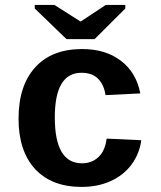

<svg xmlns="http://www.w3.org/2000/svg" viewBox="-20 -733 640 763"><path d="M304.7 9.8Q184.6 9.8 119.1 -61.8Q53.7 -133.3 53.7 -261.2Q53.7 -392.1 119.6 -465.1Q185.5 -538.1 306.6 -538.1Q399.9 -538.1 460.9 -491.2Q522 -444.3 537.6 -361.8L399.4 -355Q393.6 -395.5 370.1 -419.7Q346.7 -443.8 303.7 -443.8Q197.8 -443.8 197.8 -266.6Q197.8 -84 305.7 -84Q344.7 -84 371.1 -108.6Q397.5 -133.3 403.8 -182.1L541.5 -175.8Q534.2 -121.6 502.7 -79.1Q471.2 -36.6 419.9 -13.4Q368.7 9.8 304.7 9.8ZM356 -577.6H244.1L118.2 -699.2V-713.4H196.3L299.3 -647.9H301.3L400.4 -713.4H478V-699.2Z"/></svg>

Font: Cousine
Style: Bold
Weight: 700
Monospace: yes
Designer: Steve Matteson
Foundry: Ascender Corporation
Version: Version 1.20